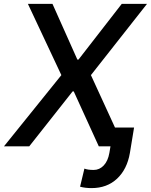

<svg xmlns="http://www.w3.org/2000/svg" viewBox="-38 -747 770 980"><path d="M229.8 -727.3 356.9 -442.8H362.6L583.5 -727.3H712.4L426.1 -363.6L549 -95.9H646.3L625 33.7Q610.8 116.8 559.5 165Q508.2 213.1 429.3 213.1Q397 213.1 370.7 206L392.8 113.6Q409.1 120.4 440.3 120.4Q469.8 120.4 491.5 97.5Q513.1 74.6 520.2 33.7L525.9 0H466.3L338.4 -280.5H332.7L111.2 0H-17.8L275.2 -363.6L104.4 -727.3Z"/></svg>

Font: Karasuma Gothic
Style: Medium Italic
Weight: 500
Italic angle: 9.39998°
Designer: Rasmus Andersson / Ryoko Nishizuka
Foundry: Genbu
Version: Version 1.00